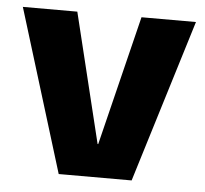

<svg xmlns="http://www.w3.org/2000/svg" viewBox="-43 -565 652 611"><g transform="rotate(5 282.5 -260.0)"><path d="M166 0 6 -520H180L281 -106H283L385 -520H559L399 0Z"/></g></svg>

Font: M PLUS 1 Thin ExtraBold
Style: Regular
Weight: 800
Version: Version 1.001